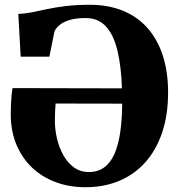

<svg xmlns="http://www.w3.org/2000/svg" viewBox="-20 -772 750 803"><path d="M337.5 11Q270.5 11 214 -9.8Q157.5 -30.5 115.8 -69.5Q74 -108.5 50 -164Q26 -219.5 25 -288.5Q25 -319 26.8 -351.8Q28.5 -384.5 32.5 -403.5L490 -402.5Q487 -494.5 471.2 -560.2Q455.5 -626 423.2 -661.2Q391 -696.5 338.5 -696.5Q296.5 -696.5 269.8 -688Q243 -679.5 228.5 -666.8Q214 -654 208 -641.5L186.5 -535H66.5L56.5 -714Q82.5 -714.5 111.2 -720.2Q140 -726 175 -733.5Q210 -741 254.2 -746.5Q298.5 -752 355.5 -752Q433 -752 493.8 -727.2Q554.5 -702.5 596.5 -655.2Q638.5 -608 660.8 -540Q683 -472 683 -385.5Q683 -291.5 658.2 -218Q633.5 -144.5 588 -93.5Q542.5 -42.5 479 -15.8Q415.5 11 337.5 11ZM351.5 -52.5Q389.5 -52.5 416 -72Q442.5 -91.5 458.8 -128.5Q475 -165.5 482.8 -218.5Q490.5 -271.5 491 -338.5L212.5 -339Q211.5 -325.5 210.5 -307.8Q209.5 -290 209.5 -267Q209.5 -231 218.2 -193.2Q227 -155.5 244.5 -123.8Q262 -92 288.8 -72.2Q315.5 -52.5 351.5 -52.5Z"/></svg>

Font: Merriweather 60pt Black
Style: Regular
Weight: 900
Version: Version 2.100